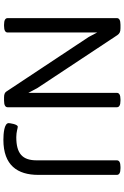

<svg xmlns="http://www.w3.org/2000/svg" viewBox="186 -928 748 1161"><g transform="rotate(90 560.5 -348.0)"><path d="M589 -702H582C554 -702 542 -694 542 -680V-145L512 -201L193 -683C183 -697 173 -702 151 -702H130C102 -702 90 -694 90 -680V-20C90 -6 102 2 130 2H137C165 2 177 -6 177 -20V-561L204 -510L534 -12C540 -3 550 2 569 2H589C617 2 629 -6 629 -20V-680C629 -694 617 -702 589 -702ZM998 -702H990C962 -702 950 -694 950 -680V-195C950 -109 909 -72 810 -72C778 -72 755 -81 747 -81C731 -81 725 -30 725 -26C725 1 788 6 826 6C980 6 1038 -79 1038 -205V-680C1038 -694 1026 -702 998 -702Z"/></g></svg>

Font: Asap
Style: Regular
Weight: 400
Designer: Pablo Cosgaya
Foundry: Pablo Cosgaya
Version: Version 1.007;PS 001.007;hotconv 1.0.70;makeotf.lib2.5.58329